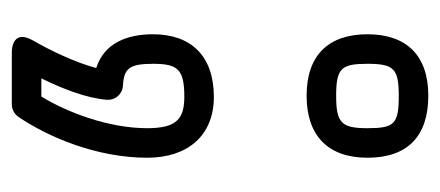

<svg xmlns="http://www.w3.org/2000/svg" viewBox="-230 -347 745 325"><g transform="rotate(90 142.5 -184.5)"><path d="M142 -487C190.1 -487 197 -479.5 197 -434C197 -389.6 187.7 -381 142 -381C95.2 -381 88 -390 88 -434C88 -478.4 96 -487 142 -487ZM142 -537C74.2 -537 38 -500.4 38 -434C38 -368.4 73.1 -331 142 -331C208.5 -331 247 -366.1 247 -434C247 -502.1 210.4 -537 142 -537ZM88 -71C88 -113.1 97.4 -124 144 -124C181.9 -124 197 -110.1 197 -61C197 4.7 169.6 75.5 143.4 118H112.7C129.6 83.2 145.9 43.4 148.9 7.1C150 -6.3 140.1 -19 125.6 -20C96.1 -21.8 88 -30.3 88 -71ZM38 -71C38 -27.9 52.3 11.4 95.1 25.1C86.5 59 64.3 105.1 49.5 130.3C25.7 170.8 71 168 71 168H157C164.4 168 172.9 164 177.6 157.1C211.7 107.4 247 24.3 247 -61C247 -129.2 210.1 -174 144 -174C75.4 -174 38 -136.1 38 -71Z"/></g></svg>

Font: Fog Sans
Style: Outline
Weight: 700
Foundry: Intel Corporation
Version: Version 1.00